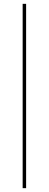

<svg xmlns="http://www.w3.org/2000/svg" viewBox="-20 -840 254 1000"><path d="M98 -820H116V140H98Z"/></svg>

Font: Kalnia SemiExpanded Light
Style: Regular
Weight: 300
Width: 6
Designer: Frida Medrano
Foundry: Frida Medrano
Version: Version 1.105